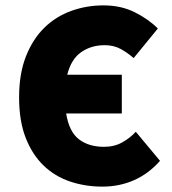

<svg xmlns="http://www.w3.org/2000/svg" viewBox="-20 -682 640 714"><path d="M361 12Q297 12 240.5 -7Q184 -26 142 -66.5Q100 -107 75.5 -169.5Q51 -232 51 -320Q51 -408 76.5 -472.5Q102 -537 145 -579Q188 -621 245 -641.5Q302 -662 365 -662Q430 -662 481 -636.5Q532 -611 567 -576L477 -466Q453 -487 427.5 -500.5Q402 -514 369 -514Q320 -514 282.5 -488.5Q245 -463 230 -404H433V-260H226Q237 -192 273.5 -164Q310 -136 367 -136Q405 -136 434.5 -152.5Q464 -169 485 -192L575 -84Q533 -36 478.5 -12Q424 12 361 12Z"/></svg>

Font: Source Code Pro Black
Style: Regular
Weight: 900
Monospace: yes
Designer: Paul D. Hunt, Teo Tuominen
Foundry: Adobe Systems Incorporated
Version: Version 2.030;PS 1.000;hotconv 16.6.51;makeotf.lib2.5.65220